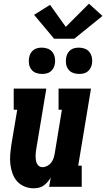

<svg xmlns="http://www.w3.org/2000/svg" viewBox="-20 -1008 573 1036"><path d="M161 8Q135 8 111.5 -2Q88 -12 72 -30Q56 -48 47.5 -72Q39 -96 36 -121Q33 -146 35 -172Q37 -198 41 -225L73 -416H54V-530H230L176 -206Q174 -196 173 -185.5Q172 -175 172 -164.5Q172 -154 173.5 -144.5Q175 -135 179 -126Q183 -117 191 -111.5Q199 -106 209 -106Q222 -106 234.5 -112.5Q247 -119 255.5 -129.5Q264 -140 268.5 -153Q273 -166 275 -178L314 -416H296V-530H471L402 -114H421V0H245L254 -50Q246 -37 236.5 -26Q227 -15 215 -6.5Q203 2 189 5Q175 8 161 8ZM406 -609Q389 -609 373.5 -615Q358 -621 348.5 -634Q339 -647 336.5 -663.5Q334 -680 337 -697Q339 -709 345 -720Q351 -731 361 -738.5Q371 -746 383 -748.5Q395 -751 406 -751Q423 -751 438.5 -745Q454 -739 463.5 -726Q473 -713 476 -696.5Q479 -680 476 -663Q474 -651 468 -640Q462 -629 452 -621.5Q442 -614 430 -611.5Q418 -609 406 -609ZM206 -609Q189 -609 173.5 -615Q158 -621 148.5 -634Q139 -647 136.5 -663.5Q134 -680 137 -697Q139 -709 145 -720Q151 -731 161 -738.5Q171 -746 183 -748.5Q195 -751 206 -751Q223 -751 238.5 -745Q254 -739 263.5 -726Q273 -713 276 -696.5Q279 -680 276 -663Q274 -651 268 -640Q262 -629 252 -621.5Q242 -614 230 -611.5Q218 -609 206 -609ZM381 -799H272L164 -928L250 -982L335 -863L460 -988L533 -922Z"/></svg>

Font: Iosevka Curly Slab HvObl
Style: Regular
Weight: 900
Italic angle: -9°
Monospace: yes
Designer: Belleve Invis
Foundry: Belleve Invis
Version: Version 11.1.0; ttfautohint (v1.8.3)